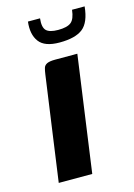

<svg xmlns="http://www.w3.org/2000/svg" viewBox="-100 -682 512 736"><g transform="rotate(-15 155.5 -314.0)"><path d="M40 0Q54 -104 69 -208Q84 -312 98 -415Q100 -430 103 -440Q106 -450 116.5 -455Q127 -460 149 -460H237L173 0ZM183 -519Q124 -519 102 -548.5Q80 -578 86 -628H134Q130 -593 143 -580Q156 -567 190 -567Q226 -567 241.5 -579.5Q257 -592 261 -628H311Q305 -566 275.5 -542.5Q246 -519 183 -519Z"/></g></svg>

Font: Genos Thin SemiBold
Style: Italic
Weight: 600
Italic angle: -8°
Version: Version 1.010